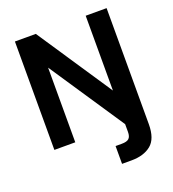

<svg xmlns="http://www.w3.org/2000/svg" viewBox="-161 -823 1051 1165"><g transform="rotate(-20 364.5 -240.0)"><path d="M69 0V-700H204L526 -217V-700H661V49Q661 143 614 181.5Q567 220 487 220H426V105H466Q499 105 512.5 92.5Q526 80 526 50V0L204 -482V0Z"/></g></svg>

Font: DM Sans
Style: Bold
Weight: 700
Designer: Colophon Foundry, Jonny Pinhorn
Foundry: Colophon Foundry
Version: Version 4.004; ttfautohint (v1.8.4.7-5d5b)